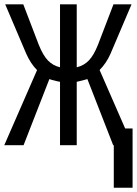

<svg xmlns="http://www.w3.org/2000/svg" viewBox="-20 -679 640 898"><path d="M260.7 0V-296.4Q255.9 -296.9 248.3 -298.8Q240.7 -300.8 232.9 -302.7Q225.1 -304.7 219 -306.4Q212.9 -308.1 210.9 -309.1L90.3 0H0L153.3 -351.1Q123.5 -380.9 102.5 -428.2L4.4 -658.7H88.9L161.1 -470.2Q181.2 -419.9 204.3 -396Q227.5 -372.1 260.7 -364.3V-658.7H338.9V-364.3Q372.1 -372.1 395.3 -396Q418.5 -419.9 438.5 -470.2L510.7 -658.7H595.2L497.1 -428.2Q477.5 -383.3 445.8 -351.6L565.4 -78.1H600.1V199.2H512.2V0H509.3L388.7 -309.1Q385.3 -307.6 366.7 -303Q348.1 -298.3 338.9 -296.4V0Z"/></svg>

Font: Courier New
Style: Regular
Weight: 400
Designer: Steve Matteson
Foundry: Ascender Corporation
Version: Version 2.00.3